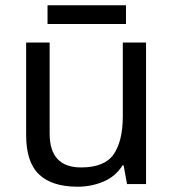

<svg xmlns="http://www.w3.org/2000/svg" viewBox="-20 -697 658 727"><path d="M533 -536V0H461L448 -71H444Q418 -29 372 -9.5Q326 10 274 10Q177 10 128 -36.5Q79 -83 79 -185V-536H168V-191Q168 -63 287 -63Q376 -63 410.5 -113Q445 -163 445 -257V-536ZM457 -677V-606H160V-677Z"/></svg>

Font: Noto Sans Lao
Style: Regular
Weight: 400
Designer: Monotype Design Team
Foundry: Monotype Imaging Inc.
Version: Version 2.003; ttfautohint (v1.8.4.7-5d5b)